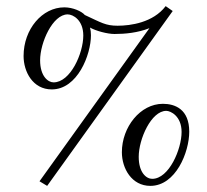

<svg xmlns="http://www.w3.org/2000/svg" viewBox="-20 -595 677 627"><path d="M364 -511C325 -511 311 -521 257 -546C247 -558 218 -571 190 -571C118 -571 57 -500 57 -412C57 -361 87 -303 149 -303C233 -303 277 -416 277 -480C277 -489 276 -498 274 -505C293 -494 331 -484 354 -484C389 -484 430 -488 468 -503L109 -3L134 12L544 -559L521 -575C480 -521 406 -511 364 -511ZM378 -98C378 -45 410 12 471 12C554 12 598 -98 598 -165C598 -238 552 -256 512 -256C438 -256 378 -180 378 -98ZM111 -398C111 -456 152 -548 201 -548C219 -548 252 -529 252 -479C252 -421 210 -326 155 -326C137 -326 111 -346 111 -398ZM433 -83C433 -141 474 -233 523 -233C537 -233 573 -216 573 -164C573 -108 532 -11 477 -11C458 -11 433 -31 433 -83Z"/></svg>

Font: Libertinus Serif Display
Style: Regular
Weight: 400
Designer: Philipp H. Poll, Khaled Hosny
Foundry: Caleb Maclennan
Version: Version 7.050;RELEASE